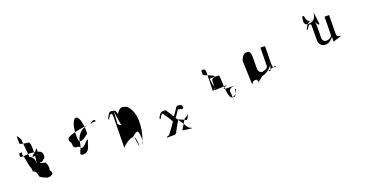

<svg xmlns="http://www.w3.org/2000/svg" viewBox="-32 -1120 3170 1665"><g transform="rotate(-20 1552.5 -287.5)"><path d="M48 -274V-303C82 -312 76 -302 70 -286C80 -282 94 -154 104 -154C104 -128 118 -120 97 -119C124 -119 142 -95 142 -66C142 -40 227 -23 200 -23C246 -23 240 -27 258 -38C267 -50 258 -64 249 -76C254 -100 253 -131 238 -150C223 -160 218 -152 186 -167C212 -171 214 -165 226 -182C238 -189 246 -192 246 -216C246 -254 228 -264 141 -274C141 -274 48 -264 48 -274ZM80 -384C89 -375 140 -366 156 -366C196 -366 159 -126 160 -147C170 -182 164 -228 123 -246L108 -412C101 -428 88 -450 80 -451ZM158 -236C184 -236 182 -240 185 -251C203 -253 210 -178 206 -186C214 -208 212 -232 196 -238C188 -240 197 -241 182 -241C208 -241 206 -256 206 -290C206 -311 186 -256 160 -256C160 -246 134 -236 158 -236Z M494 -275C504 -312 681 -334 718 -334C752 -366 770 -358 767 -337C756 -344 739 -341 720 -333C648 -338 589 -291 577 -218C576 -149 514 -106 572 -106C608 -106 628 -132 638 -181C646 -190 646 -207 650 -218C635 -218 600 -154 571 -166C554 -203 520 -168 509 -206C509 -262 492 -232 494 -275ZM568 -253C568 -178 663 -266 663 -266C664 -374 643 -428 616 -428C593 -428 562 -366 568 -253Z M875 -316C893 -358 909 -388 933 -373C955 -373 965 -372 969 -333C991 -360 1013 -388 1041 -372C1089 -372 1124 -279 1123 -217C1124 -101 1081 -12 1073 -12C1088 -12 1103 -60 1085 -126C1085 -137 1065 -137 1023 -100C989 -100 923 -49 923 -34L927 -310C927 -319 925 -352 925 -342C925 -346 919 -364 915 -350C909 -350 903 -360 897 -336C897 -336 883 -326 883 -310C883 -310 875 -331 875 -316ZM937 -260C937 -244 967 -228 991 -228C1029 -225 1051 41 1051 -14C1055 -76 1034 -122 997 -127C974 -127 945 -381 945 -366C945 -366 941 -256 937 -260Z M1295 -170C1299 -172 1301 -164 1301 -164C1307 -166 1319 -192 1319 -192C1327 -201 1329 -203 1333 -203C1341 -206 1339 -199 1341 -196C1347 -198 1349 -182 1349 -182C1355 -184 1397 -110 1397 -110C1401 -112 1339 -27 1339 -27C1328 -9 1318 -3 1301 -2C1307 -4 1301 6 1301 6C1307 4 1374 6 1374 6C1379 4 1389 -8 1397 -8C1387 -8 1389 -7 1391 -10C1391 -14 1397 -22 1403 -32C1402 -35 1445 -106 1447 -110L1516 -80C1529 -94 1538 -114 1544 -132C1535 -117 1523 -106 1501 -98L1449 -10C1445 -4 1537 2 1531 4L1533 -2C1522 -4 1507 -10 1492 -32C1497 -34 1429 -130 1429 -130C1434 -132 1471 -190 1471 -190C1477 -194 1473 -192 1475 -192C1483 -195 1483 -191 1489 -188C1502 -187 1503 -182 1507 -182C1523 -185 1524 -191 1521 -202C1523 -218 1505 -224 1489 -224C1483 -227 1470 -222 1462 -210C1467 -213 1419 -146 1419 -146C1424 -148 1411 -156 1411 -156C1417 -158 1376 -214 1376 -214C1375 -224 1361 -224 1350 -224C1333 -227 1311 -210 1295 -170Z M1779 -404C1779 -389 1879 -367 1871 -350C1869 -352 1867 -346 1865 -346C1843 -342 1837 -333 1839 -306C1837 -302 1835 -242 1834 -240C1836 -241 1925 -242 1927 -244C1935 -227 1940 -254 1940 -239C1940 -270 1934 -228 1909 -230C1909 -224 1913 -223 1915 -220L2018 -218C2015 -222 2007 -218 2001 -218C1971 -215 1953 -204 1952 -180C1955 -182 1957 -70 1957 -70L1958 -133C1959 -130 1963 -126 1967 -126C1973 -126 1981 -132 1986 -141L2001 -190L2008 -186C1989 -144 1975 -130 1951 -130C1921 -130 1915 -246 1915 -284C1915 -290 1913 -344 1909 -348L1823 -349C1826 -315 1833 -281 1839 -250C1845 -250 1811 -238 1813 -241C1815 -300 1816 -356 1817 -415C1814 -444 1805 -444 1779 -440Z M2145 -398 2153 -179C2153 -174 2165 -192 2163 -188C2167 -197 2175 -201 2181 -201C2187 -204 2201 -203 2207 -200C2207 -194 2211 -176 2210 -167C2217 -208 2219 -154 2219 -198C2219 -158 2243 -219 2279 -219C2297 -224 2321 -240 2337 -257L2358 -280C2355 -277 2347 -232 2341 -232C2335 -232 2329 -234 2326 -238C2351 -248 2368 -252 2393 -258C2397 -256 2399 -254 2399 -249C2399 -249 2397 -254 2397 -249C2374 -249 2369 -260 2369 -278L2371 -449C2371 -449 2329 -454 2329 -449C2329 -449 2327 -297 2327 -292C2327 -278 2325 -276 2319 -266C2305 -254 2289 -254 2273 -248C2253 -248 2238 -270 2238 -286L2239 -388C2240 -426 2233 -460 2204 -454C2179 -454 2165 -445 2145 -398Z M2757 -523C2754 -537 2758 -553 2761 -581L2777 -580C2781 -543 2794 -521 2826 -515C2855 -515 2867 -438 2882 -476C2882 -433 2869 -577 2867 -580C2859 -527 2838 -503 2796 -503C2775 -500 2763 -506 2757 -523ZM2760 -461C2760 -460 2768 -456 2768 -456C2768 -456 2783 -480 2783 -481C2788 -489 2795 -494 2800 -494C2804 -494 2811 -490 2811 -487C2811 -482 2813 -464 2812 -454L2811 -348C2810 -308 2834 -282 2870 -282C2889 -282 2909 -290 2922 -304C2922 -304 2945 -325 2944 -326C2944 -325 2944 -284 2943 -284L2945 -283C2971 -292 2989 -298 3014 -304C3015 -304 3015 -312 3014 -312H3011C2989 -312 2984 -318 2983 -341C2983 -341 2986 -513 2985 -513H2943C2943 -513 2942 -354 2941 -355C2941 -341 2940 -334 2933 -330C2919 -317 2903 -311 2887 -312C2868 -311 2853 -328 2853 -350C2853 -350 2855 -450 2854 -451C2855 -488 2849 -519 2819 -519C2794 -519 2779 -502 2760 -461Z"/></g></svg>

Font: Zinc
Style: Regular
Weight: 400
Version: Version 1